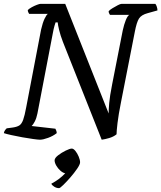

<svg xmlns="http://www.w3.org/2000/svg" viewBox="-31 -724 836 995"><path d="M176 0Q167 0 141.5 -3.5Q116 -7 85 -12.5Q54 -18 27.5 -24Q1 -30 -11 -34Q-10 -42 -5 -49Q0 -56 4 -59L34 -63Q56 -66 68.5 -73.5Q81 -81 89 -103Q97 -125 105 -169L182 -571Q190 -606 200 -627Q210 -648 217 -652H120Q118 -655 115.5 -660.5Q113 -666 113 -672Q120 -679 133.5 -686.5Q147 -694 160.5 -699Q174 -704 179 -704H307L532 -136Q532 -156 535 -190.5Q538 -225 550 -286L605 -566Q612 -598 621 -620Q630 -642 639 -647H539Q538 -649 535 -654Q532 -659 532 -666Q538 -673 552 -681.5Q566 -690 579.5 -697Q593 -704 599 -704H774Q778 -700 781.5 -689.5Q785 -679 785 -670L735 -656Q701 -647 689 -627.5Q677 -608 668 -561L596 -194Q583 -129 578 -86.5Q573 -44 573 -28Q557 -15 534.5 -8.5Q512 -2 496 0L295 -507Q282 -541 275.5 -568Q269 -595 268 -608H257Q256 -605 251.5 -590.5Q247 -576 242 -548L163 -136Q158 -111 149 -94Q140 -77 133 -71L256 -57Q258 -53 260.5 -47Q263 -41 263 -34Q244 -19 218 -9.5Q192 0 176 0ZM275 251Q262 251 250 243.5Q238 236 235 228Q277 206 307 174Q295 172 282 160.5Q269 149 260.5 134Q252 119 252 107Q252 95 270 81Q288 67 309.5 56.5Q331 46 341 46Q350 46 360 58.5Q370 71 377 88Q384 105 384 117Q384 128 369 150Q354 172 334 195Q314 218 297 234.5Q280 251 275 251Z"/></svg>

Font: Texturina 72pt 72pt Medium
Style: Italic
Weight: 500
Italic angle: -11°
Designer: Guillermo Torres Carreño
Foundry: Omnibus-Type
Version: Version 1.002; ttfautohint (v1.8.3)